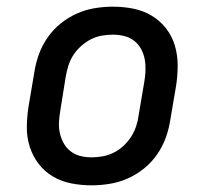

<svg xmlns="http://www.w3.org/2000/svg" viewBox="-20 -548 640 576"><path d="M255 8Q223 8 193 2Q163 -4 138 -19Q113 -34 95.5 -57Q78 -80 69 -108.5Q60 -137 60.5 -168.5Q61 -200 66 -231L83 -331Q87 -358 96.5 -384.5Q106 -411 122.5 -435Q139 -459 162 -477.5Q185 -496 211 -507.5Q237 -519 264.5 -523.5Q292 -528 318 -528Q350 -528 380 -522Q410 -516 435 -501Q460 -486 478 -463Q496 -440 504.5 -411.5Q513 -383 513 -351.5Q513 -320 508 -289L491 -189Q487 -162 477.5 -135.5Q468 -109 451.5 -85Q435 -61 412 -42.5Q389 -24 363 -12.5Q337 -1 309 3.5Q281 8 255 8ZM255 -76Q271 -76 288 -79Q305 -82 321 -90Q337 -98 350.5 -110.5Q364 -123 373.5 -138Q383 -153 388.5 -169.5Q394 -186 396 -203L413 -303Q416 -320 416.5 -337.5Q417 -355 414 -371Q411 -387 403 -401.5Q395 -416 382 -426Q369 -436 352.5 -440Q336 -444 318 -444Q302 -444 285 -441Q268 -438 252.5 -430Q237 -422 223 -409.5Q209 -397 199.5 -382Q190 -367 185 -350.5Q180 -334 177 -317L161 -217Q158 -200 157 -182.5Q156 -165 159.5 -149Q163 -133 171 -118.5Q179 -104 192 -94Q205 -84 221 -80Q237 -76 255 -76Z"/></svg>

Font: Iosevka HT Medium Extended
Style: Italic
Weight: 500
Width: 7
Italic angle: -9°
Monospace: yes
Designer: Belleve Invis
Foundry: Belleve Invis
Version: Version 32.3.0; ttfautohint (v1.8.4)